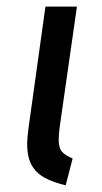

<svg xmlns="http://www.w3.org/2000/svg" viewBox="-20 -547 309 579"><path d="M117 -527H212L160 -164Q157 -141 157 -126Q157 -101 166.5 -90Q176 -79 199 -69L178 12Q146 4 123.5 -6.5Q101 -17 87.5 -32Q74 -47 68 -66.5Q62 -86 62 -112Q62 -123 63 -135Q64 -147 66 -161Z"/></svg>

Font: Yekcdsyqcyvpieeyorgstswgcgt
Style: Regular
Weight: 400
Italic angle: -8°
Designer: Carrois Corporate & Edenspiekermann
Foundry: Carrois Corporate GbR & Edenspiekermann AG
Version: Version 2.001